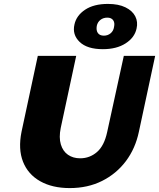

<svg xmlns="http://www.w3.org/2000/svg" viewBox="-20 -943 812 980"><path d="M336 17Q247 17 185 -18Q123 -53 97.5 -117.5Q72 -182 90 -271L173 -658H369L290 -290Q280 -241 290.5 -206Q301 -171 327 -153Q353 -135 389 -135Q438 -135 475 -167Q512 -199 527 -269L612 -658H772L689 -271Q671 -185 622.5 -120.5Q574 -56 501 -19.5Q428 17 336 17ZM505 -692Q425 -692 386.5 -729Q348 -766 360 -818Q370 -864 414.5 -893.5Q459 -923 531 -923Q585 -923 620.5 -905.5Q656 -888 670.5 -859.5Q685 -831 677 -797Q667 -751 621 -721.5Q575 -692 505 -692ZM510 -761Q530 -761 544.5 -773Q559 -785 562 -805Q567 -827 557.5 -840Q548 -853 528 -853Q507 -853 492.5 -841.5Q478 -830 474 -811Q470 -788 479.5 -774.5Q489 -761 510 -761Z"/></svg>

Font: Ysabeau Infant Black
Style: Italic
Weight: 900
Italic angle: -12°
Designer: Christian Thalmann (Catharsis Fonts)
Version: Version 2.001;gftools[0.9.30]; featfreeze: ss01,ss02,lnum